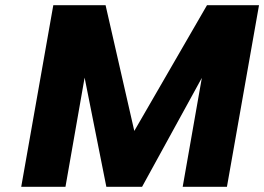

<svg xmlns="http://www.w3.org/2000/svg" viewBox="-20 -722 1021 742"><path d="M981 -702 857 0H686L760 -421L529 0H391L307 -422L233 0H62L186 -702H388L499 -216L780 -702Z"/></svg>

Font: Fz Poppins
Style: Bold Italic
Weight: 700
Italic angle: -10°
Designer: Ninad Kale (Devanagari), Jonny Pinhorn (Latin)
Foundry: Indian Type Foundry
Version: Vit hóa bi Vntype.Com & FontZin.Com